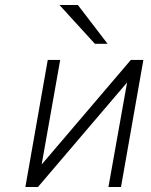

<svg xmlns="http://www.w3.org/2000/svg" viewBox="-20 -752 606 772"><path d="M82 0 172 -511H222L147.5 -90.5L506 -511H556.5L466.5 0H416L491 -420.5L132.5 0ZM361.5 -576 219 -732H293L412.5 -576Z"/></svg>

Font: Overpass ExtraLight
Style: Italic
Weight: 250
Italic angle: -10°
Designer: Delve Withrington, Dave Bailey, Thomas Jockin
Foundry: Delve Fonts LLC
Version: Version 4.000